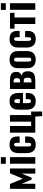

<svg xmlns="http://www.w3.org/2000/svg" viewBox="1680 -2506 983 4382"><g transform="rotate(-90 2171.0 -314.5)"><path d="M52 0 53 -578H164L284 -284L406 -578H517L518 0H401V-313L308 -83H263L169 -313V0Z M625 0V-578H776V0ZM624 -673V-786H776V-673Z M1061 10Q997 10 954 -14.5Q911 -39 889.5 -84Q868 -129 868 -191V-386Q868 -451 889.5 -495.5Q911 -540 954 -564Q997 -588 1061 -588Q1123 -588 1165 -568.5Q1207 -549 1227.5 -510Q1248 -471 1248 -412V-357H1104V-416Q1104 -442 1099.5 -456.5Q1095 -471 1085.5 -477Q1076 -483 1061 -483Q1046 -483 1037 -475.5Q1028 -468 1024 -450.5Q1020 -433 1020 -402V-175Q1020 -128 1030.5 -111.5Q1041 -95 1062 -95Q1078 -95 1087 -102Q1096 -109 1100 -124Q1104 -139 1104 -162V-232H1248V-169Q1248 -111 1227 -70.5Q1206 -30 1164 -10Q1122 10 1061 10Z M1713 157 1702 0H1335V-578H1487V-95H1585V-578H1736V-95H1817V157Z M2054 10Q1990 10 1947 -13.5Q1904 -37 1882 -82.5Q1860 -128 1860 -192V-386Q1860 -452 1882 -496.5Q1904 -541 1948 -564.5Q1992 -588 2054 -588Q2120 -588 2161 -564Q2202 -540 2221.5 -494Q2241 -448 2241 -382V-281H2009V-169Q2009 -144 2014.5 -128Q2020 -112 2030 -105.5Q2040 -99 2055 -99Q2069 -99 2079.5 -105.5Q2090 -112 2095 -126Q2100 -140 2100 -163V-218H2240V-170Q2240 -82 2192 -36Q2144 10 2054 10ZM2009 -353H2100V-410Q2100 -435 2095 -450.5Q2090 -466 2079.5 -472.5Q2069 -479 2053 -479Q2038 -479 2028.5 -472Q2019 -465 2014 -447.5Q2009 -430 2009 -398Z M2332 0V-578H2527Q2609 -578 2650.5 -559.5Q2692 -541 2707 -509Q2722 -477 2722 -435Q2722 -381 2699.5 -353Q2677 -325 2636 -313Q2677 -304 2698 -283.5Q2719 -263 2727.5 -233.5Q2736 -204 2736 -167Q2736 -112 2716.5 -74.5Q2697 -37 2650 -18.5Q2603 0 2521 0ZM2482 -88H2511Q2533 -88 2550.5 -92.5Q2568 -97 2578.5 -115Q2589 -133 2589 -172Q2589 -216 2579.5 -235.5Q2570 -255 2553 -259Q2536 -263 2513 -263H2482ZM2482 -349H2525Q2554 -349 2566.5 -367.5Q2579 -386 2579 -421Q2579 -455 2565.5 -475Q2552 -495 2513 -495H2482Z M3001 10Q2939 10 2895 -12.5Q2851 -35 2828.5 -78Q2806 -121 2806 -185V-393Q2806 -457 2828.5 -500Q2851 -543 2895 -565.5Q2939 -588 3001 -588Q3063 -588 3107 -565.5Q3151 -543 3174 -500Q3197 -457 3197 -393V-185Q3197 -121 3174 -78Q3151 -35 3107 -12.5Q3063 10 3001 10ZM3002 -92Q3021 -92 3031 -102.5Q3041 -113 3044 -131.5Q3047 -150 3047 -174V-403Q3047 -428 3044 -446Q3041 -464 3031 -475Q3021 -486 3002 -486Q2983 -486 2973 -475Q2963 -464 2959.5 -446Q2956 -428 2956 -403V-174Q2956 -150 2959.5 -131.5Q2963 -113 2973 -102.5Q2983 -92 3002 -92Z M3470 10Q3406 10 3363 -14.5Q3320 -39 3298.5 -84Q3277 -129 3277 -191V-386Q3277 -451 3298.5 -495.5Q3320 -540 3363 -564Q3406 -588 3470 -588Q3532 -588 3574 -568.5Q3616 -549 3636.5 -510Q3657 -471 3657 -412V-357H3513V-416Q3513 -442 3508.5 -456.5Q3504 -471 3494.5 -477Q3485 -483 3470 -483Q3455 -483 3446 -475.5Q3437 -468 3433 -450.5Q3429 -433 3429 -402V-175Q3429 -128 3439.5 -111.5Q3450 -95 3471 -95Q3487 -95 3496 -102Q3505 -109 3509 -124Q3513 -139 3513 -162V-232H3657V-169Q3657 -111 3636 -70.5Q3615 -30 3573 -10Q3531 10 3470 10Z M3814 0V-474H3708V-578H4070V-474H3964V0Z M4139 0V-578H4290V0ZM4138 -673V-786H4290V-673Z"/></g></svg>

Font: Oswald SemiBold
Style: Regular
Weight: 600
Designer: Vernon Adams
Foundry: Vernon Adams
Version: Version 4.103;gftools[0.9.33.dev8+g029e19f]